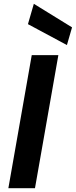

<svg xmlns="http://www.w3.org/2000/svg" viewBox="-20 -990 399 1010"><path d="M24 0 147 -700H287L164 0ZM332 -753 127 -863 158 -970 359 -846Z"/></svg>

Font: DM Sans 16pt ExtraBold
Style: Italic
Weight: 800
Italic angle: -10°
Version: Version 4.004;gftools[0.9.30]